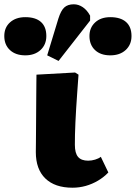

<svg xmlns="http://www.w3.org/2000/svg" viewBox="-109 -861 633 895"><path d="M229 14Q147 14 102.5 -29Q58 -72 58 -152Q58 -170 58.5 -199Q59 -228 59 -264Q59 -300 59.5 -337.5Q60 -375 60 -410Q60 -445 60.5 -472Q61 -499 61 -513L241 -523L257 -513Q254 -469 251 -429.5Q248 -390 246 -355Q244 -320 242.5 -289.5Q241 -259 240.5 -233Q240 -207 240 -186Q240 -147 255 -129.5Q270 -112 302 -112Q318 -112 334.5 -117Q351 -122 361 -130L396 -57Q375 -35 348 -19Q321 -3 291 5.5Q261 14 229 14ZM164 -577 111 -603 163 -774Q175 -812 191 -826.5Q207 -841 235 -841Q257 -841 277 -827.5Q297 -814 311 -788V-765ZM9 -603Q-36 -603 -62.5 -627.5Q-89 -652 -89 -693Q-89 -733 -62 -757Q-35 -781 9 -781Q57 -781 82 -758.5Q107 -736 107 -693Q107 -653 80 -628Q53 -603 9 -603ZM405 -603Q360 -603 334 -627.5Q308 -652 308 -693Q308 -732 334.5 -756.5Q361 -781 405 -781Q453 -781 478.5 -758.5Q504 -736 504 -693Q504 -653 477 -628Q450 -603 405 -603Z"/></svg>

Font: Literata 18pt ExtraBold
Style: Regular
Weight: 800
Designer: Latin by Veronika Burian and Jose Scaglione. Greek by Irene Vlachou. Cyrillic by Vera Evstafieva.
Foundry: TypeTogether
Version: Version 3.103;gftools[0.9.29]